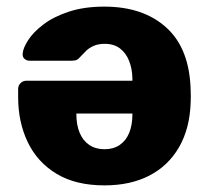

<svg xmlns="http://www.w3.org/2000/svg" viewBox="-20 -550 634 580"><path d="M295.1 -530Q413.4 -530 483.4 -465.9Q553.4 -401.8 556 -275.6Q556.4 -269.4 556.4 -258.8Q556.4 -248.1 556 -241.2Q553.5 -162 521 -105.6Q488.5 -49.2 431.2 -19.6Q373.9 10 295.7 10Q208.6 10 150.7 -25.1Q92.8 -60.1 63.8 -120.6Q34.8 -181.1 34.8 -256.7V-281.1Q34.8 -291.7 42.2 -299Q49.6 -306.2 60.3 -306.2H380Q380 -307.5 380 -309.6Q380 -311.7 380 -313.1Q379.3 -342.9 369.9 -366.3Q360.6 -389.8 342.4 -403.7Q324.1 -417.6 296.4 -417.6Q276.9 -417.6 263.2 -411.5Q249.5 -405.4 240.8 -397.1Q232.1 -388.8 226.1 -382Q217.1 -371.5 211.5 -369Q205.9 -366.5 194.2 -366.5H70.1Q60.5 -366.5 54 -372.3Q47.5 -378.1 48.5 -387.8Q49.5 -404.9 65.3 -429.1Q81 -453.4 111.6 -476.5Q142.1 -499.6 188.2 -514.8Q234.4 -530 295.1 -530ZM380 -207.1H210.7V-205Q210.7 -172.5 220.7 -148.7Q230.6 -125 249.7 -112.1Q268.9 -99.2 295.7 -99.2Q322.6 -99.2 341.6 -112.1Q360.5 -125 370.3 -148.7Q380 -172.5 380 -205Z"/></svg>

Font: Rubik Light
Style: Regular
Weight: 300
Designer: Hubert and Fischer
Foundry: Hubert and Fischer
Version: Version 2.300;gftools[0.9.30]